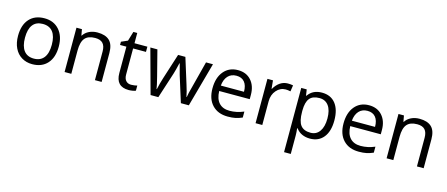

<svg xmlns="http://www.w3.org/2000/svg" viewBox="-54 -1329 5213 2239"><g transform="rotate(15 2552.5 -209.5)"><path d="M547.9 -268.1Q547.9 -137.2 481.9 -63.7Q416 9.8 299.8 9.8Q228 9.8 172.4 -23.9Q116.7 -57.6 86.4 -120.6Q56.2 -183.6 56.2 -268.1Q56.2 -398.9 121.6 -471.9Q187 -544.9 303.2 -544.9Q415.5 -544.9 481.7 -470.2Q547.9 -395.5 547.9 -268.1ZM140.1 -268.1Q140.1 -165.5 181.2 -111.8Q222.2 -58.1 301.8 -58.1Q381.3 -58.1 422.6 -111.6Q463.9 -165 463.9 -268.1Q463.9 -370.1 422.6 -423.1Q381.3 -476.1 300.8 -476.1Q221.2 -476.1 180.7 -423.8Q140.1 -371.6 140.1 -268.1Z M1056.2 0V-346.2Q1056.2 -411.6 1026.4 -443.8Q996.6 -476.1 933.1 -476.1Q849.1 -476.1 810.1 -430.7Q771 -385.3 771 -280.8V0H689.9V-535.2H755.9L769 -461.9H772.9Q797.9 -501.5 842.8 -523.2Q887.7 -544.9 942.9 -544.9Q1039.6 -544.9 1088.4 -498.3Q1137.2 -451.7 1137.2 -349.1V0Z M1476.6 -57.1Q1498 -57.1 1518.1 -60.3Q1538.1 -63.5 1549.8 -66.9V-4.9Q1536.6 1.5 1511 5.6Q1485.4 9.8 1464.8 9.8Q1309.6 9.8 1309.6 -153.8V-472.2H1232.9V-511.2L1309.6 -544.9L1343.8 -659.2H1390.6V-535.2H1545.9V-472.2H1390.6V-157.2Q1390.6 -108.9 1413.6 -83Q1436.5 -57.1 1476.6 -57.1Z M2093.8 0 1995.6 -314Q1986.3 -342.8 1960.9 -444.8H1957Q1937.5 -359.4 1922.9 -313L1821.8 0H1728L1582 -535.2H1667Q1718.8 -333.5 1745.8 -228Q1772.9 -122.6 1776.9 -85.9H1780.8Q1786.1 -113.8 1798.1 -158Q1810.1 -202.1 1818.8 -228L1917 -535.2H2004.9L2100.6 -228Q2127.9 -144 2137.7 -86.9H2141.6Q2143.6 -104.5 2152.1 -141.1Q2160.6 -177.7 2253.9 -535.2H2337.9L2189.9 0Z M2660.6 9.8Q2542 9.8 2473.4 -62.5Q2404.8 -134.8 2404.8 -263.2Q2404.8 -392.6 2468.5 -468.8Q2532.2 -544.9 2639.6 -544.9Q2740.2 -544.9 2798.8 -478.8Q2857.4 -412.6 2857.4 -304.2V-252.9H2488.8Q2491.2 -158.7 2536.4 -109.9Q2581.5 -61 2663.6 -61Q2750 -61 2834.5 -97.2V-24.9Q2791.5 -6.3 2753.2 1.7Q2714.8 9.8 2660.6 9.8ZM2638.7 -477.1Q2574.2 -477.1 2535.9 -435.1Q2497.6 -393.1 2490.7 -318.8H2770.5Q2770.5 -395.5 2736.3 -436.3Q2702.1 -477.1 2638.7 -477.1Z M3239.7 -544.9Q3275.4 -544.9 3303.7 -539.1L3292.5 -463.9Q3259.3 -471.2 3233.9 -471.2Q3168.9 -471.2 3122.8 -418.5Q3076.7 -365.7 3076.7 -287.1V0H2995.6V-535.2H3062.5L3071.8 -436H3075.7Q3105.5 -488.3 3147.5 -516.6Q3189.5 -544.9 3239.7 -544.9Z M3652.8 9.8Q3600.6 9.8 3557.4 -9.5Q3514.2 -28.8 3484.9 -68.8H3479Q3484.9 -22 3484.9 20V240.2H3403.8V-535.2H3469.7L3481 -461.9H3484.9Q3516.1 -505.9 3557.6 -525.4Q3599.1 -544.9 3652.8 -544.9Q3759.3 -544.9 3817.1 -472.2Q3875 -399.4 3875 -268.1Q3875 -136.2 3816.2 -63.2Q3757.3 9.8 3652.8 9.8ZM3641.1 -476.1Q3559.1 -476.1 3522.5 -430.7Q3485.8 -385.3 3484.9 -286.1V-268.1Q3484.9 -155.3 3522.5 -106.7Q3560.1 -58.1 3643.1 -58.1Q3712.4 -58.1 3751.7 -114.3Q3791 -170.4 3791 -269Q3791 -369.1 3751.7 -422.6Q3712.4 -476.1 3641.1 -476.1Z M4242.7 9.8Q4124 9.8 4055.4 -62.5Q3986.8 -134.8 3986.8 -263.2Q3986.8 -392.6 4050.5 -468.8Q4114.3 -544.9 4221.7 -544.9Q4322.3 -544.9 4380.9 -478.8Q4439.5 -412.6 4439.5 -304.2V-252.9H4070.8Q4073.2 -158.7 4118.4 -109.9Q4163.6 -61 4245.6 -61Q4332 -61 4416.5 -97.2V-24.9Q4373.5 -6.3 4335.2 1.7Q4296.9 9.8 4242.7 9.8ZM4220.7 -477.1Q4156.2 -477.1 4117.9 -435.1Q4079.6 -393.1 4072.8 -318.8H4352.5Q4352.5 -395.5 4318.4 -436.3Q4284.2 -477.1 4220.7 -477.1Z M4943.8 0V-346.2Q4943.8 -411.6 4914.1 -443.8Q4884.3 -476.1 4820.8 -476.1Q4736.8 -476.1 4697.8 -430.7Q4658.7 -385.3 4658.7 -280.8V0H4577.6V-535.2H4643.6L4656.7 -461.9H4660.6Q4685.5 -501.5 4730.5 -523.2Q4775.4 -544.9 4830.6 -544.9Q4927.2 -544.9 4976.1 -498.3Q5024.9 -451.7 5024.9 -349.1V0Z"/></g></svg>

Font: f02954597
Style: Regular
Weight: 400
Foundry: Ascender Corporation
Version: Version 1.10